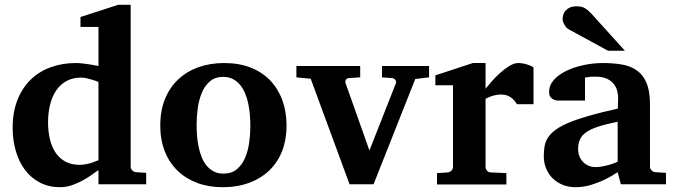

<svg xmlns="http://www.w3.org/2000/svg" viewBox="-20 -760 2784 792"><path d="M386.2 -421.9Q374.5 -426.8 361.8 -430.7Q351.1 -434.1 338.6 -437Q326.2 -439.9 314.9 -439.9Q280.3 -439.9 254.4 -425.8Q228.5 -411.6 211.7 -386.7Q194.8 -361.8 186.5 -328.1Q178.2 -294.4 178.2 -255.9Q178.2 -216.3 186.3 -184.1Q194.3 -151.9 210.4 -128.7Q226.6 -105.5 251 -92.8Q275.4 -80.1 308.1 -80.1Q321.8 -80.1 335.7 -82.8Q349.6 -85.4 360.8 -89.4Q374 -93.8 386.2 -99.1ZM386.2 0V-58.1Q380.4 -55.2 365.2 -43.7Q350.1 -32.2 328.6 -19.8Q307.1 -7.3 281.2 2.4Q255.4 12.2 228 12.2Q182.1 12.2 145.8 -6.3Q109.4 -24.9 84.2 -57.6Q59.1 -90.3 45.7 -135.3Q32.2 -180.2 32.2 -232.9Q32.2 -297.4 51.8 -347.2Q71.3 -397 106 -430.9Q140.6 -464.8 188.5 -482.4Q236.3 -500 293 -500Q307.1 -500 323.5 -498Q339.8 -496.1 354 -493.7Q370.1 -491.2 386.2 -487.8V-648.9H312V-689.9L467.8 -740.2H519V-73.2Q519 -64 525.4 -57.4Q531.7 -50.8 541 -49.8L583 -46.9V0Z M1012.7 -242.2Q1012.7 -263.2 1010.7 -286.4Q1008.8 -309.6 1004.2 -332Q999.5 -354.5 991.2 -374.5Q982.9 -394.5 970.5 -409.7Q958 -424.8 940.9 -433.8Q923.8 -442.9 900.9 -442.9Q867.2 -442.9 845.7 -424.3Q824.2 -405.8 812.3 -376.7Q800.3 -347.7 795.7 -313Q791 -278.3 791 -246.1Q791 -224.6 792.7 -201.2Q794.4 -177.7 799.1 -155.3Q803.7 -132.8 811.5 -112.8Q819.3 -92.8 831.8 -77.4Q844.2 -62 861.3 -53Q878.4 -43.9 901.9 -43.9Q936 -43.9 957.5 -62.3Q979 -80.6 991.2 -109.4Q1003.4 -138.2 1008.1 -173.3Q1012.7 -208.5 1012.7 -242.2ZM1162.1 -241.2Q1162.1 -185.1 1144.3 -138.4Q1126.5 -91.8 1092.3 -58.3Q1058.1 -24.9 1009 -6.3Q960 12.2 897.9 12.2Q840.8 12.2 793.7 -5.4Q746.6 -22.9 712.6 -55.7Q678.7 -88.4 659.9 -135.5Q641.1 -182.6 641.1 -242.2Q641.1 -303.7 660.6 -351.6Q680.2 -399.4 715.1 -432.4Q750 -465.3 798.3 -482.7Q846.7 -500 904.8 -500Q966.8 -500 1014.6 -481Q1062.5 -461.9 1095.2 -427.5Q1127.9 -393.1 1145 -345.7Q1162.1 -298.3 1162.1 -241.2Z M1692.9 -434.1 1521 0H1421.9L1261.7 -435.1L1202.6 -440.9V-487.8H1465.8V-440.9L1419.9 -438Q1410.6 -437 1406.7 -430.7Q1402.8 -424.3 1405.8 -416L1503.9 -139.2L1612.8 -416Q1615.7 -423.3 1610.8 -430.2Q1606 -437 1597.7 -438L1555.7 -440.9V-487.8H1750V-440.9Z M2112.8 -330.1Q2109.4 -335 2104.2 -341.8Q2099.1 -348.6 2091.6 -355Q2084 -361.3 2073.2 -365.7Q2062.5 -370.1 2047.9 -370.1Q2033.7 -370.1 2021.5 -367.2Q2009.3 -364.3 2001 -360.8Q1990.7 -356.9 1982.9 -352.1V-71.8Q1982.9 -63 1989 -55.9Q1995.1 -48.8 2004.9 -48.8L2068.8 -45.9V1H1782.7V-45.9L1826.7 -48.8Q1835.9 -49.8 1842.3 -56.4Q1848.6 -63 1848.6 -71.8V-408.2H1775.9V-449.2L1930.7 -500H1982.9V-394Q1992.2 -405.8 2008.1 -423.8Q2023.9 -441.9 2042.5 -458.7Q2061 -475.6 2080.8 -487.8Q2100.6 -500 2117.7 -500Q2126.5 -500 2135.7 -498.5Q2145 -497.1 2153.6 -494.4Q2162.1 -491.7 2169.2 -488.5Q2176.3 -485.4 2180.7 -481.9V-330.1Z M2541 0 2527.8 -49.8Q2502 -32.2 2473.6 -18.6Q2448.7 -6.8 2418 2.7Q2387.2 12.2 2354 12.2Q2326.7 12.2 2303 3.2Q2279.3 -5.9 2261.5 -22.7Q2243.7 -39.6 2233.4 -63.5Q2223.1 -87.4 2223.1 -117.2Q2223.1 -139.6 2226.8 -158.7Q2230.5 -177.7 2241.5 -194.1Q2252.4 -210.4 2272.9 -225.3Q2293.5 -240.2 2327.4 -254.4Q2361.3 -268.6 2410.6 -282.7Q2460 -296.9 2528.8 -312V-324.2Q2528.8 -331.5 2529.3 -337.4Q2529.3 -344.2 2529.8 -351.1Q2530.3 -365.2 2526.9 -381.6Q2523.4 -397.9 2513.2 -411.9Q2502.9 -425.8 2484.4 -434.8Q2465.8 -443.8 2436 -443.8Q2425.8 -443.8 2417.7 -443.4Q2409.7 -442.9 2404.3 -441.9Q2397.9 -440.9 2393.1 -439.9V-345.2H2290Q2277.3 -344.2 2267.6 -347.7Q2259.3 -350.6 2252.2 -357.9Q2245.1 -365.2 2245.1 -380.9Q2245.1 -408.7 2264.9 -430.7Q2284.7 -452.6 2316.7 -468Q2348.6 -483.4 2388.4 -491.7Q2428.2 -500 2467.8 -500Q2510.7 -500 2546.4 -493.7Q2582 -487.3 2607.7 -469Q2633.3 -450.7 2647.2 -417.5Q2661.1 -384.3 2661.1 -330.1V-73.2Q2661.1 -64 2667.5 -57.4Q2673.8 -50.8 2683.1 -49.8L2727.1 -46.9V0ZM2527.8 -257.8Q2479.5 -248 2448 -237.8Q2416.5 -227.5 2397.9 -214.4Q2379.4 -201.2 2372.1 -184.3Q2364.7 -167.5 2364.7 -145Q2364.7 -129.4 2369.9 -116Q2375 -102.5 2384.5 -92.5Q2394 -82.5 2407.2 -76.7Q2420.4 -70.8 2436 -70.8Q2452.1 -70.8 2468.5 -74.2Q2484.9 -77.6 2498 -81.5Q2513.7 -86.4 2527.8 -92.8ZM2487.8 -550.8 2325.7 -639.2Q2320.3 -642.1 2315.9 -647.2Q2311.5 -652.3 2308.1 -658.2Q2304.7 -664.1 2302.7 -670.2Q2300.8 -676.3 2300.8 -681.2Q2300.8 -689.9 2303.7 -699.5Q2306.6 -709 2313.2 -716.6Q2319.8 -724.1 2330.8 -729Q2341.8 -733.9 2357.9 -733.9Q2368.2 -733.9 2376 -732.4Q2383.8 -731 2390.9 -727.3Q2397.9 -723.6 2405 -717.5Q2412.1 -711.4 2420.9 -702.1L2557.6 -550.8Z"/></svg>

Font: Charis SIL Viet
Style: Bold
Weight: 700
Foundry: SIL International
Version: Version 5.000